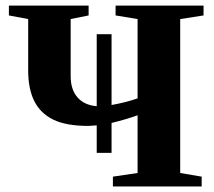

<svg xmlns="http://www.w3.org/2000/svg" viewBox="-20 -675 774 695"><path d="M710 0H388.7V-35.6L478 -48.8V-257.8Q436.5 -242.7 383.8 -230V-121.6H330.1V-221.2L300.3 -219.2Q218.8 -219.2 172.4 -242.2Q126 -265.1 104 -309.3Q82 -353.5 82 -420.4V-606L12.2 -619.1V-654.8H300.8V-619.1L235.8 -606V-398.9Q235.8 -351.1 260.3 -322.8Q284.7 -294.4 330.1 -290.5V-551.3H383.8V-294.9Q433.6 -303.7 478 -318.8V-606L398.4 -619.1V-654.8H716.8V-619.1L632.3 -606V-48.8L710 -35.6Z"/></svg>

Font: Tinos
Style: Bold
Weight: 700
Designer: Steve Matteson
Foundry: Monotype Imaging Inc.
Version: Version 1.23